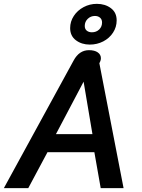

<svg xmlns="http://www.w3.org/2000/svg" viewBox="-24 -979 741 999"><path d="M359 -664Q388 -718 439 -718Q468 -718 484.5 -706.5Q501 -695 501 -676Q501 -667 497.5 -659.5Q494 -652 493 -650L619 0H500L467 -187H223L123 0H-4ZM457 -281 411 -554 267 -281ZM341 -833Q341 -867 360 -896Q379 -925 411 -942Q443 -959 480 -959Q523 -959 553 -936.5Q583 -914 583 -873Q583 -838 564 -809Q545 -780 513 -763.5Q481 -747 443 -747Q401 -747 371 -769.5Q341 -792 341 -833ZM507 -862Q507 -878 496.5 -887Q486 -896 470 -896Q448 -896 432.5 -881Q417 -866 417 -844Q417 -828 427.5 -819.5Q438 -811 454 -811Q477 -811 492 -825.5Q507 -840 507 -862Z"/></svg>

Font: Niramit SemiBold
Style: Italic
Weight: 600
Italic angle: -10°
Designer: Katatrad Aksorn Co.,Ltd.
Foundry: Cadson Demak Co.,Ltd.
Version: Version 1.001; ttfautohint (v1.6)